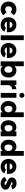

<svg xmlns="http://www.w3.org/2000/svg" viewBox="2622 -3393 792 6076"><g transform="rotate(90 3018.0 -355.0)"><path d="M364 -169 462 -62Q431 -26 379 -3Q327 20 279 20Q206 20 149 -12Q92 -44 60 -100.5Q28 -157 28 -229Q28 -302 60 -358.5Q92 -415 149 -447Q206 -479 279 -479Q332 -479 380 -457Q428 -435 462 -397L364 -291Q344 -312 320.5 -324Q297 -336 276 -336Q230 -336 205 -308Q180 -280 180 -229Q180 -179 205 -151Q230 -123 276 -123Q297 -123 320.5 -135.5Q344 -148 364 -169Z M525 -228Q525 -301 556 -357.5Q587 -414 642 -446Q697 -478 767 -478Q911 -478 978 -344Q1001 -300 1001 -218L1000 -177H667Q676 -144 705.5 -124.5Q735 -105 768 -105Q804 -105 826.5 -117.5Q849 -130 858 -147L983 -100Q963 -51 907.5 -15.5Q852 20 767 20Q697 20 642 -11.5Q587 -43 556 -99.5Q525 -156 525 -228ZM767 -354Q729 -354 703 -331Q677 -308 668 -266H861Q852 -308 828 -331Q804 -354 767 -354Z M1251 -712V18H1099V-712Z M1339 -228Q1339 -301 1370 -357.5Q1401 -414 1456 -446Q1511 -478 1581 -478Q1725 -478 1792 -344Q1815 -300 1815 -218L1814 -177H1481Q1490 -144 1519.5 -124.5Q1549 -105 1582 -105Q1618 -105 1640.5 -117.5Q1663 -130 1672 -147L1797 -100Q1777 -51 1721.5 -15.5Q1666 20 1581 20Q1511 20 1456 -11.5Q1401 -43 1370 -99.5Q1339 -156 1339 -228ZM1581 -354Q1543 -354 1517 -331Q1491 -308 1482 -266H1675Q1666 -308 1642 -331Q1618 -354 1581 -354Z M2075 -45V20H1923V-712H2075V-413Q2104 -454 2142 -466.5Q2180 -479 2206 -479Q2274 -479 2325.5 -447Q2377 -415 2405 -358.5Q2433 -302 2433 -229Q2433 -156 2405 -99.5Q2377 -43 2325.5 -11.5Q2274 20 2206 20Q2183 20 2143.5 6.5Q2104 -7 2075 -45ZM2281 -225Q2281 -286 2255.5 -319Q2230 -352 2184 -352Q2137 -352 2106 -316Q2075 -280 2075 -225Q2075 -171 2106 -135.5Q2137 -100 2184 -100Q2230 -100 2255.5 -133Q2281 -166 2281 -225Z M2525 -477H2675V-407Q2699 -442 2736 -460Q2773 -478 2803 -476V-342Q2763 -345 2734 -325.5Q2705 -306 2690 -276Q2675 -246 2675 -217V20H2525Z M3072 -479V18H2920V-479ZM3075 -652Q3075 -618 3053 -595.5Q3031 -573 2996 -573Q2962 -573 2939.5 -595.5Q2917 -618 2917 -652Q2917 -687 2939.5 -709Q2962 -731 2996 -731Q3031 -731 3053 -709Q3075 -687 3075 -652Z M3177 -229Q3177 -302 3205 -358.5Q3233 -415 3284.5 -447Q3336 -479 3404 -479Q3430 -479 3468 -466.5Q3506 -454 3535 -413V-712H3687V20H3535V-45Q3506 -7 3466.5 6.5Q3427 20 3404 20Q3336 20 3284.5 -11.5Q3233 -43 3205 -99.5Q3177 -156 3177 -229ZM3535 -225Q3535 -280 3504 -316Q3473 -352 3426 -352Q3380 -352 3354.5 -319Q3329 -286 3329 -225Q3329 -166 3354.5 -133Q3380 -100 3426 -100Q3473 -100 3504 -135.5Q3535 -171 3535 -225Z M3785 -228Q3785 -301 3813 -357.5Q3841 -414 3892 -445.5Q3943 -477 4011 -477Q4046 -477 4082 -462.5Q4118 -448 4141 -416V-478H4293V20H4141V-39Q4117 -8 4081.5 6.5Q4046 21 4011 21Q3943 21 3892 -10.5Q3841 -42 3813 -98.5Q3785 -155 3785 -228ZM4141 -228Q4140 -282 4109.5 -318Q4079 -354 4035 -354Q3988 -354 3962.5 -321Q3937 -288 3937 -228Q3937 -168 3962.5 -135Q3988 -102 4035 -102Q4079 -102 4109.5 -138Q4140 -174 4141 -228Z M4401 -229Q4401 -302 4429 -358.5Q4457 -415 4508.5 -447Q4560 -479 4628 -479Q4654 -479 4692 -466.5Q4730 -454 4759 -413V-712H4911V20H4759V-45Q4730 -7 4690.5 6.5Q4651 20 4628 20Q4560 20 4508.5 -11.5Q4457 -43 4429 -99.5Q4401 -156 4401 -229ZM4759 -225Q4759 -280 4728 -316Q4697 -352 4650 -352Q4604 -352 4578.5 -319Q4553 -286 4553 -225Q4553 -166 4578.5 -133Q4604 -100 4650 -100Q4697 -100 4728 -135.5Q4759 -171 4759 -225Z M5009 -228Q5009 -301 5040 -357.5Q5071 -414 5126 -446Q5181 -478 5251 -478Q5395 -478 5462 -344Q5485 -300 5485 -218L5484 -177H5151Q5160 -144 5189.5 -124.5Q5219 -105 5252 -105Q5288 -105 5310.5 -117.5Q5333 -130 5342 -147L5467 -100Q5447 -51 5391.5 -15.5Q5336 20 5251 20Q5181 20 5126 -11.5Q5071 -43 5040 -99.5Q5009 -156 5009 -228ZM5251 -354Q5213 -354 5187 -331Q5161 -308 5152 -266H5345Q5336 -308 5312 -331Q5288 -354 5251 -354Z M5777 -104Q5804 -104 5817.5 -111.5Q5831 -119 5831 -133Q5831 -143 5814.5 -152Q5798 -161 5760 -175Q5712 -193 5679 -210Q5646 -227 5621 -257.5Q5596 -288 5596 -333Q5596 -403 5650.5 -443Q5705 -483 5790 -483Q5846 -483 5899 -450Q5952 -417 5972 -354L5851 -307Q5832 -358 5790 -358Q5748 -358 5748 -333Q5748 -324 5763 -316.5Q5778 -309 5817 -294Q5865 -277 5898.5 -259Q5932 -241 5957 -211Q5982 -181 5982 -137Q5982 -65 5926.5 -22Q5871 21 5777 21Q5738 21 5697 3.5Q5656 -14 5624 -43.5Q5592 -73 5578 -108L5693 -172Q5701 -142 5727.5 -123Q5754 -104 5777 -104Z"/></g></svg>

Font: SUITE Heavy
Style: Regular
Weight: 900
Designer: Sun
Foundry: Sun
Version: Version 2.040